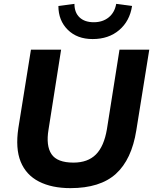

<svg xmlns="http://www.w3.org/2000/svg" viewBox="-20 -962 792 993"><path d="M59 0ZM344 11Q248 11 181.5 -23Q115 -57 87 -125.5Q59 -194 75 -300L140 -705H296L231 -292Q217 -208 246.5 -164.5Q276 -121 360 -121Q434 -121 476 -163Q518 -205 533 -294L598 -705H752L685 -288Q661 -137 579.5 -63Q498 11 344 11ZM459 -760Q379 -760 330.5 -808Q282 -856 282 -931L365 -942Q365 -897 391.5 -872Q418 -847 465 -847Q511 -847 542 -872Q573 -897 581 -942L663 -931Q651 -853 596.5 -806.5Q542 -760 459 -760Z"/></svg>

Font: Winston
Style: Bold Italic
Weight: 700
Italic angle: -9°
Designer: Original fonts by Vernon Adams / Changes by Cristiano Sobral
Foundry: Original fonts by Vernon Adams / Changes by Cristiano Sobral
Version: Version 2.503;July 17, 2020;FontCreator 13.0.0.2655 64-bit